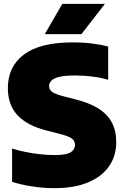

<svg xmlns="http://www.w3.org/2000/svg" viewBox="-20 -971 647 1001"><path d="M265.5 10Q205.5 10 147.8 1Q90 -8 43 -23V-196.5Q74.5 -186.5 112.5 -178.8Q150.5 -171 190 -166.8Q229.5 -162.5 264 -162.5Q326.5 -162.5 348.8 -177.2Q371 -192 371 -215.5Q371 -235.5 355.5 -248Q340 -260.5 289.5 -273.5L223.5 -290.5Q124 -315 72.5 -369Q21 -423 21 -511Q21 -624 105 -687Q189 -750 358.5 -750Q414 -750 461.2 -744Q508.5 -738 544 -728.5V-555Q510.5 -565.5 464.5 -571.5Q418.5 -577.5 372.5 -577.5Q318 -577.5 288.5 -570Q259 -562.5 247.5 -550Q236 -537.5 236 -522.5Q236 -505 249 -493.8Q262 -482.5 303.5 -471L369.5 -454Q443.5 -436 491.5 -406.2Q539.5 -376.5 562.8 -333Q586 -289.5 586 -230.5Q586 -157 547.8 -103Q509.5 -49 437.8 -19.5Q366 10 265.5 10ZM213.5 -793 305 -951H527L404.5 -793Z"/></svg>

Font: Encode Sans Condensed Thin Black
Style: Regular
Weight: 900
Version: Version 3.002